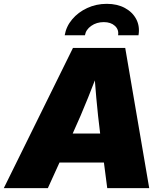

<svg xmlns="http://www.w3.org/2000/svg" viewBox="-49 -976 854 996"><path d="M-29.3 0 329.6 -727.5H600.6L725.1 0H507.3L470.7 -282.2Q459 -374 450.4 -469.7Q441.9 -565.4 436 -663.1H483.9Q446.3 -565.4 408 -469.7Q369.6 -374 327.6 -282.2L199.2 0ZM169.9 -132.8 194.8 -283.2H595.2L570.3 -132.8ZM504.9 -956.1Q559.6 -956.1 599.4 -934.3Q639.2 -912.6 658.2 -875.7Q677.2 -838.9 669.4 -793H563.5Q568.4 -822.3 547.1 -841.8Q525.9 -861.3 489.3 -861.3Q452.1 -861.3 424.3 -841.8Q396.5 -822.3 391.6 -793H286.6Q294.4 -838.9 325.4 -875.7Q356.4 -912.6 403.3 -934.3Q450.2 -956.1 504.9 -956.1Z"/></svg>

Font: Inter 20pt Black
Style: Italic
Weight: 900
Italic angle: -9.3988°
Version: Version 4.001;git-66647c0bb